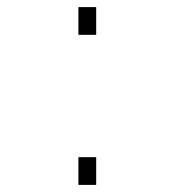

<svg xmlns="http://www.w3.org/2000/svg" viewBox="-20 -520 540 540"><path d="M200.5 -500H250.5V-422H200.5ZM200.5 -78H250.5V0H200.5Z"/></svg>

Font: Trispace Thin Thin
Style: Regular
Weight: 250
Version: Version 1.210